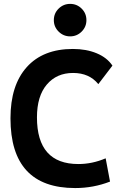

<svg xmlns="http://www.w3.org/2000/svg" viewBox="-20 -954 626 984"><path d="M365.2 9.8Q33.7 9.8 33.7 -347.7Q33.7 -517.1 117.2 -610.1Q200.7 -703.1 353.5 -703.1Q422.4 -703.1 475.6 -680.9Q528.8 -658.7 556.2 -617.7L483.9 -522.9Q437.5 -580.1 354.5 -580.1Q270.5 -580.1 220 -520.8Q169.4 -461.4 169.4 -352.5Q169.4 -113.3 381.8 -113.3Q452.6 -113.3 521.5 -142.6L543.9 -23.4Q459 9.8 365.2 9.8ZM339.4 -767.6Q305.2 -767.6 280.5 -792Q255.9 -816.4 255.9 -850.6Q255.9 -885.7 280.5 -909.9Q305.2 -934.1 339.4 -934.1Q374 -934.1 398.4 -909.9Q422.9 -885.7 422.9 -850.6Q422.9 -816.4 398.4 -792Q374 -767.6 339.4 -767.6Z"/></svg>

Font: Cascadia Mono PL
Style: Bold
Weight: 700
Monospace: yes
Designer: Aaron Bell
Foundry: Saja Typeworks
Version: Version 2404.023; ttfautohint (v1.8.4)